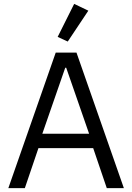

<svg xmlns="http://www.w3.org/2000/svg" viewBox="-20 -969 681 989"><path d="M530 0 460 -206H178L108 0H23L267 -698H374L618 0ZM321 -620H316L198 -280H439ZM329 -755 277 -779 362 -949 435 -914Z"/></svg>

Font: IBM Plex Sans Arabic
Style: Regular
Weight: 400
Designer: Mike Abbink, Paul van der Laan, Pieter van Rosmalen, Wael Morcos, Khajak Apelian
Foundry: Bold Monday
Version: Version 1.1